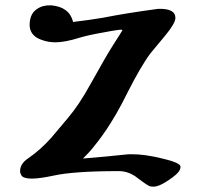

<svg xmlns="http://www.w3.org/2000/svg" viewBox="-20 -661 757 717"><path d="M647 -48C638 -55 616 -62 582 -70C541 -80 505 -85 473 -85C465 -85 457 -85 450 -84C405 -79 351 -74 290 -69C307 -86 320 -100 330 -113C346 -133 397 -194 457 -317C488 -378 516 -427 542 -462L596 -527C622 -558 635 -581 635 -594C635 -618 614 -629 571 -628C489 -617 421 -606 366 -595C332 -589 294 -584 253 -579C244 -616 217 -637 172 -641C151 -642 134 -638 119 -628C102 -617 93 -600 91 -577C88 -546 102 -524 133 -513C150 -506 169 -503 188 -503C211 -503 242 -509 280 -521C297 -526 326 -533 367 -540C409 -548 432 -551 435 -550C436 -550 437 -549 437 -548C437 -547 425 -528 402 -492C387 -469 359 -421 318 -347C289 -294 261 -253 235 -222L171 -146C144 -116 115 -90 84 -69C65 -56 55 -40 55 -22C55 -16 57 -11 60 -6C65 2 78 6 99 6C119 6 146 2 179 -5C228 -16 309 -22 424 -22C449 -22 473 -13 494 4C519 23 534 33 541 35C546 36 550 36 554 36C570 36 594 24 625 1C644 -13 654 -26 654 -37C654 -42 652 -45 647 -48Z"/></svg>

Font: GFS Jackson
Style: Regular
Weight: 400
Designer: George Matthiopoulos
Foundry: George Matthiopoulos
Version: Version 1.0